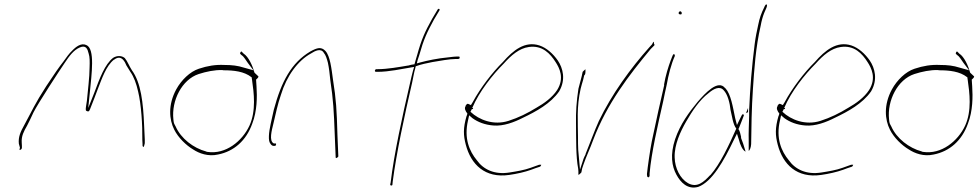

<svg xmlns="http://www.w3.org/2000/svg" viewBox="-20 -760 4414 866"><path d="M65 -112 70 -94C67 -83 68 -82 71 -84C76 -86 79 -88 79 -97H78L79 -98L78 -117C76 -146 87 -167 102 -193C111 -209 120 -230 131 -253C151 -293 249 -443 271 -475C293 -508 312 -534 340 -546C368 -558 375 -539 380 -518C385 -503 385 -482 384 -455C384 -412 376 -351 372 -306C369 -285 366 -271 367 -265C367 -262 368 -260 374 -258C382 -256 383 -259 391 -280C401 -306 411 -330 421 -358C440 -406 458 -462 494 -491H495C529 -517 545 -477 550 -465L568 -436C584 -413 595 -383 603 -347C617 -289 623 -197 622 -128L623 -109C622 -105 623 -104 624 -100C627 -93 630 -99 633 -114V-131C632 -143 631 -166 630 -195C626 -296 616 -387 575 -443C562 -463 556 -482 543 -498C530 -509 509 -511 490 -499C453 -470 430 -408 405 -341L378 -273L385 -341C393 -425 410 -541 369 -557C347 -567 324 -551 305 -531C292 -519 280 -502 265 -481C249 -461 223 -424 189 -372C136 -290 126 -263 90 -197C72 -165 62 -142 65 -112ZM309 -524V-523ZM374 -258H373ZM491 -499H490ZM543 -498H542ZM550 -465V-464ZM633 -132V-131Z M775 -357C737 -287 743 -220 766 -175C784 -139 819 -105 851 -86C878 -68 919 -53 963 -63C1035 -77 1091 -126 1118 -203C1140 -260 1140 -324 1137 -370L1135 -401C1141 -406 1148 -413 1145 -416L1128 -432C1119 -464 1101 -504 1079 -518L1070 -527C1068 -529 1068 -528 1065 -525C1060 -517 1065 -516 1070 -511C1080 -505 1089 -488 1098 -476L1123 -443L1080 -455C1052 -464 1026 -467 992 -467C952 -469 916 -463 877 -450C837 -437 798 -399 775 -357ZM762 -222C753 -306 800 -401 876 -426C910 -437 948 -445 983 -444L987 -443C1035 -443 1081 -438 1114 -412H1115L1117 -398C1125 -343 1136 -260 1105 -193C1073 -124 998 -62 915 -75C913 -75 911 -76 909 -77C853 -92 796 -135 772 -190C764 -205 764 -203 762 -222ZM1070 -511Z M1201 -202C1192 -161 1189 -125 1199 -113C1203 -105 1210 -102 1213 -102H1220C1223 -102 1224 -104 1225 -108C1226 -112 1225 -113 1222 -113H1215C1192 -124 1206 -173 1213 -202C1224 -248 1232 -289 1247 -332C1273 -418 1324 -487 1383 -519C1400 -530 1428 -545 1441 -521C1449 -512 1454 -496 1459 -477C1464 -454 1467 -427 1470 -397C1483 -311 1486 -259 1490 -149L1494 -51C1494 -47 1495 -47 1497 -47C1500 -48 1506 -52 1506 -55L1502 -151C1499 -263 1496 -313 1482 -400C1475 -452 1469 -507 1448 -530C1429 -550 1411 -545 1380 -528C1294 -477 1249 -392 1215 -265ZM1383 -519Z M1675 -436H1683C1736 -436 1790 -449 1835 -456L1848 -458L1843 -442C1838 -425 1835 -408 1830 -388C1795 -237 1757 -64 1742 63L1740 72C1740 79 1751 78 1750 72L1751 62V61C1768 -70 1804 -237 1839 -388C1844 -410 1847 -432 1853 -452L1855 -461C1879 -470 1905 -475 1930 -480C1961 -485 2007 -494 2037 -494H2046C2050 -494 2052 -495 2053 -498C2054 -503 2053 -505 2049 -505H2040C2035 -505 2021 -504 1999 -501C1955 -497 1907 -487 1874 -478L1860 -474L1864 -490C1866 -497 1868 -503 1871 -511C1891 -583 1906 -614 1937 -671L1962 -713C1966 -720 1957 -723 1954 -717L1929 -675C1897 -617 1882 -586 1861 -510C1857 -499 1854 -484 1850 -472V-470H1848C1838 -469 1831 -467 1820 -464H1818C1782 -458 1727 -448 1684 -448H1677C1674 -448 1672 -445 1671 -442C1670 -439 1673 -436 1675 -436ZM1854 -450H1853ZM1954 -718V-717Z M2080 -281C2073 -271 2080 -258 2088 -248L2086 -239H2085C2068 -181 2070 -149 2081 -107C2104 -19 2167 45 2277 29C2312 24 2347 16 2375 6C2388 1 2402 -4 2415 -8C2416 -8 2419 -10 2421 -16V-17C2422 -18 2419 -16 2420 -17H2412L2373 -3C2346 7 2310 13 2278 18C2210 29 2160 4 2131 -37C2097 -78 2072 -136 2091 -217L2096 -240L2111 -227C2136 -209 2167 -197 2205 -194C2251 -190 2300 -209 2339 -229C2398 -257 2464 -293 2502 -348C2533 -401 2519 -453 2496 -487C2475 -517 2446 -544 2413 -555C2348 -576 2295 -534 2248 -480C2202 -435 2147 -364 2112 -299L2104 -286L2093 -291C2088 -293 2086 -292 2080 -283ZM2102 -256 2110 -271 2109 -268H2113L2114 -273H2110C2142 -348 2202 -423 2252 -473C2286 -511 2322 -542 2365 -548C2426 -557 2462 -518 2486 -480C2503 -454 2527 -408 2493 -354C2471 -320 2433 -293 2401 -275C2359 -249 2318 -229 2274 -215C2206 -193 2140 -220 2103 -255ZM2502 -347Z M2589 -360C2580 -302 2577 -253 2578 -204C2579 -133 2577 -55 2588 2C2590 19 2588 27 2589 28C2590 31 2602 18 2602 18L2603 14C2604 6 2606 -3 2611 -16C2625 -57 2640 -86 2656 -130C2718 -293 2817 -421 2915 -539L2916 -540L2930 -554C2933 -557 2933 -558 2930 -562C2930 -568 2929 -571 2928 -572C2927 -571 2924 -567 2921 -560L2909 -547C2824 -452 2739 -335 2681 -214C2661 -170 2640 -111 2621 -65V-63C2618 -57 2614 -50 2612 -44L2596 5L2588 -84C2587 -102 2587 -122 2587 -142C2587 -207 2580 -277 2599 -360C2602 -373 2606 -385 2610 -399L2615 -420C2620 -425 2620 -425 2621 -443H2620L2621 -448C2617 -445 2613 -441 2608 -436C2604 -413 2595 -385 2589 -360ZM2610 -399Z M3041 -702C3040 -699 3043 -695 3048 -695C3053 -695 3054 -695 3055 -700C3056 -703 3052 -709 3049 -709C3045 -709 3042 -707 3041 -702ZM2975 -378 2976 -377 2959 -302C2953 -275 2946 -246 2940 -216L2920 -123C2912 -83 2901 -6 2898 25L2899 36C2903 41 2908 42 2910 33V23V22C2918 -71 2947 -196 2971 -302C2977 -329 2981 -353 2987 -377C2995 -422 3007 -470 3024 -508C3024 -509 3024 -510 3023 -513C3017 -525 3010 -499 3007 -492L3006 -490C2994 -458 2982 -419 2975 -378ZM2987 -376H2986ZM3023 -513Z M3025 -132C3002 -62 3010 -10 3031 28C3050 63 3081 96 3129 83C3192 60 3245 -35 3290 -129L3304 -157L3313 -129C3318 -108 3329 -82 3343 -76L3332 -112C3329 -120 3325 -130 3322 -139L3323 -141C3320 -154 3317 -170 3310 -179L3312 -180C3320 -199 3328 -221 3335 -239V-242C3335 -243 3335 -243 3332 -244C3327 -245 3328 -245 3320 -229L3304 -196L3296 -227C3285 -279 3277 -334 3252 -362H3251C3219 -404 3160 -339 3127 -301C3088 -254 3048 -200 3025 -132ZM3023 -50C3021 -107 3049 -167 3075 -212C3102 -259 3135 -309 3176 -340C3198 -359 3226 -374 3244 -353C3262 -335 3272 -295 3275 -264L3285 -218C3289 -203 3293 -190 3301 -180C3268 -105 3228 -20 3184 30H3183C3154 61 3124 89 3083 66C3048 46 3024 -1 3023 -50ZM3399 -644C3394 -621 3388 -594 3384 -562C3371 -462 3363 -359 3359 -264V-237C3358 -198 3356 -160 3357 -126V-79C3362 -83 3367 -94 3368 -110C3369 -186 3370 -271 3376 -358C3382 -447 3388 -545 3411 -644C3415 -667 3421 -687 3427 -702L3437 -725C3441 -736 3440 -738 3437 -740C3435 -743 3428 -731 3427 -727C3414 -701 3406 -680 3399 -644ZM3345 -250C3347 -251 3351 -253 3354 -254V-262V-273ZM3332 -113V-112ZM3368 -110Z M3487 -281C3480 -271 3487 -258 3495 -248L3493 -239H3492C3475 -181 3477 -149 3488 -107C3511 -19 3574 45 3684 29C3719 24 3754 16 3782 6C3795 1 3809 -4 3822 -8C3823 -8 3826 -10 3828 -16V-17C3829 -18 3826 -16 3827 -17H3819L3780 -3C3753 7 3717 13 3685 18C3617 29 3567 4 3538 -37C3504 -78 3479 -136 3498 -217L3503 -240L3518 -227C3543 -209 3574 -197 3612 -194C3658 -190 3707 -209 3746 -229C3805 -257 3871 -293 3909 -348C3940 -401 3926 -453 3903 -487C3882 -517 3853 -544 3820 -555C3755 -576 3702 -534 3655 -480C3609 -435 3554 -364 3519 -299L3511 -286L3500 -291C3495 -293 3493 -292 3487 -283ZM3509 -256 3517 -271 3516 -268H3520L3521 -273H3517C3549 -348 3609 -423 3659 -473C3693 -511 3729 -542 3772 -548C3833 -557 3869 -518 3893 -480C3910 -454 3934 -408 3900 -354C3878 -320 3840 -293 3808 -275C3766 -249 3725 -229 3681 -215C3613 -193 3547 -220 3510 -255ZM3909 -347Z M4003 -357C3965 -287 3971 -220 3994 -175C4012 -139 4047 -105 4079 -86C4106 -68 4147 -53 4191 -63C4263 -77 4319 -126 4346 -203C4368 -260 4368 -324 4365 -370L4363 -401C4369 -406 4376 -413 4373 -416L4356 -432C4347 -464 4329 -504 4307 -518L4298 -527C4296 -529 4296 -528 4293 -525C4288 -517 4293 -516 4298 -511C4308 -505 4317 -488 4326 -476L4351 -443L4308 -455C4280 -464 4254 -467 4220 -467C4180 -469 4144 -463 4105 -450C4065 -437 4026 -399 4003 -357ZM3990 -222C3981 -306 4028 -401 4104 -426C4138 -437 4176 -445 4211 -444L4215 -443C4263 -443 4309 -438 4342 -412H4343L4345 -398C4353 -343 4364 -260 4333 -193C4301 -124 4226 -62 4143 -75C4141 -75 4139 -76 4137 -77C4081 -92 4024 -135 4000 -190C3992 -205 3992 -203 3990 -222ZM4298 -511Z"/></svg>

Font: Stray Cat
Style: HlCnObl
Weight: 100
Version: Version 1.0